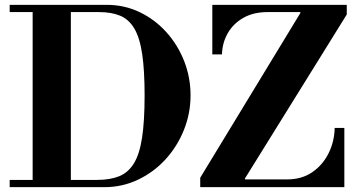

<svg xmlns="http://www.w3.org/2000/svg" viewBox="-20 -774 1459 794"><path d="M20 0V-30H381Q435 -30 472.5 -45Q510 -60 533.5 -98Q557 -136 567.5 -204.5Q578 -273 578 -379Q578 -483 568 -550.5Q558 -618 535.5 -656Q513 -694 477 -709Q441 -724 390 -724H20V-754H421Q494 -754 557 -724Q620 -694 667.5 -641.5Q715 -589 741.5 -521.5Q768 -454 768 -380Q768 -305 740.5 -236.5Q713 -168 664.5 -115Q616 -62 551 -31Q486 0 411 0ZM115 -15V-754H273V-15ZM808 -7V-39L1222 -720V-726L1414 -732V-714L993 -36V-23ZM808 0V-32H1166Q1228 -32 1271.5 -62Q1315 -92 1339 -140.5Q1363 -189 1364 -245H1404V0ZM858 -549V-754H1414V-724H1086Q1028 -724 986 -700Q944 -676 921.5 -636Q899 -596 898 -549Z"/></svg>

Font: Libre Bodoni
Style: Bold
Weight: 700
Designer: Pablo Impallari, Rodrigo Fuenzalida
Foundry: Impallari Type
Version: Version 2.005;gftools[0.9.23]